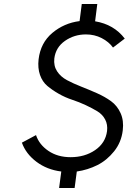

<svg xmlns="http://www.w3.org/2000/svg" viewBox="-20 -859 693 965"><path d="M597 -204Q590 -144 553.5 -98.5Q517 -53 469 -29Q421 -5 366 3L355 86H277L288 3Q216 -6 163 -46Q110 -86 90 -142L161 -180Q177 -132 223.5 -100.5Q270 -69 335 -69Q406 -69 458 -104.5Q510 -140 518 -200Q522 -233 508.5 -258.5Q495 -284 469.5 -299.5Q444 -315 411 -330.5Q378 -346 343 -357.5Q308 -369 275.5 -387.5Q243 -406 218 -427Q193 -448 181 -482.5Q169 -517 174 -561Q184 -644 243 -693.5Q302 -743 380 -753L391 -839H469L458 -752Q553 -736 607 -665L548 -620Q527 -649 491 -667.5Q455 -686 412 -686Q353 -686 306.5 -653.5Q260 -621 253 -565Q249 -528 267 -500.5Q285 -473 317 -456Q349 -439 388.5 -423.5Q428 -408 467.5 -390.5Q507 -373 538 -350.5Q569 -328 586 -290.5Q603 -253 597 -204Z"/></svg>

Font: Orkney
Style: Italic
Weight: 400
Italic angle: -7°
Designer: Samuel Oakes and Alfredo Marco Pradil
Foundry: Alfredo Marco Pradil
Version: 1.0; ttfautohint (v1.5)